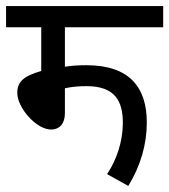

<svg xmlns="http://www.w3.org/2000/svg" viewBox="-20 -642 558 633"><path d="M194 -552H518V-622H0V-552H116V-408C57 -391 37 -372 37 -336C37 -286 100 -215 148 -215C178 -215 194 -236 194 -269V-351C217 -356 240 -358 265 -358C359 -358 385 -309 385 -237C385 -175 364 -114 333 -68L403 -29C444 -96 464 -167 464 -238C464 -353 408 -427 265 -427C242 -427 218 -426 194 -422Z"/></svg>

Font: Noto Sans Devanagari UI SemiCondensed
Style: Regular
Weight: 400
Width: 4
Designer: Jelle Bosma - Monotype Design Team
Foundry: Monotype Imaging Inc.
Version: Version 2.003